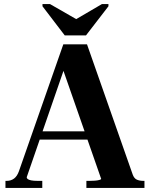

<svg xmlns="http://www.w3.org/2000/svg" viewBox="-20 -929 741 949"><path d="M300 -754H405L516 -898V-909H484L325 -816H389L227 -909H190V-898ZM164 -280H438L439 -239H149ZM280 -618 308 -620 112 -53Q112 -48 117 -44Q122 -40 134 -37.5Q146 -35 167 -35H189V0H7V-35H13Q34 -35 49.5 -46.5Q65 -58 74 -84L293 -710H410L636 -66Q643 -47 656.5 -41Q670 -35 689 -35H694V0H407V-35H422Q436 -35 449 -36Q462 -37 471 -39.5Q480 -42 480 -45Z"/></svg>

Font: Roboto Serif 144pt SemiBold
Style: Regular
Weight: 600
Version: Version 1.008